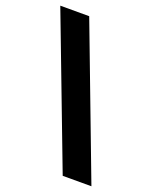

<svg xmlns="http://www.w3.org/2000/svg" viewBox="-138 -800 702 886"><g transform="rotate(20 212.5 -357.0)"><path d="M144 -724H2L281 10H422Z"/></g></svg>

Font: Noto Sans Hebrew ExtraCondensed Black
Style: Regular
Weight: 900
Width: 2
Designer: Monotype Design Team
Foundry: Monotype Imaging Inc.
Version: Version 2.004